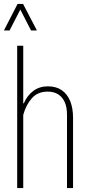

<svg xmlns="http://www.w3.org/2000/svg" viewBox="-28 -963 450 983"><path d="M60 0V-729H91V-434H94Q111 -474 142.5 -497.5Q174 -521 217 -521Q260 -521 288.5 -501Q317 -481 331.5 -445Q346 -409 346 -360V0H315V-375Q315 -415 303 -441Q291 -467 269 -480.5Q247 -494 216 -494Q166 -494 136 -461Q106 -428 91 -375V0ZM-8 -807 62 -943H90L161 -807H131L76 -914L21 -807Z"/></svg>

Font: Hubot Sans Condensed ExtraLight
Style: Regular
Weight: 200
Width: 3
Designer: Deni Anggara
Foundry: GitHub, Inc., Subsidiary of Microsoft Corporation
Version: Version 2.000